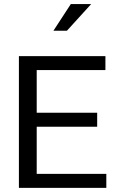

<svg xmlns="http://www.w3.org/2000/svg" viewBox="-20 -912 552 932"><path d="M451.7 -364.7V-296.9H158.2V-67.9H496.1V0H71.8V-639.6H491.7V-571.8H158.2V-364.7ZM239.3 -762.7 323.7 -892.1H422.4L304.7 -762.7Z"/></svg>

Font: Yantramanav
Style: Regular
Weight: 400
Version: Version 1.001;PS 1.0;hotconv 1.0.72;makeotf.lib2.5.5900; ttf